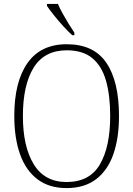

<svg xmlns="http://www.w3.org/2000/svg" viewBox="-20 -951 682 981"><path d="M320 10Q231 10 171.5 -35Q112 -80 82.5 -162.5Q53 -245 53 -359Q53 -533 120.5 -629Q188 -725 321 -725Q459 -725 523.5 -630Q588 -535 588 -358Q588 -245 559 -162.5Q530 -80 470.5 -35Q411 10 320 10ZM320 -21Q438 -21 490.5 -111Q543 -201 543 -358Q543 -464 521.5 -539Q500 -614 451.5 -654Q403 -694 321 -694Q207 -694 152 -605.5Q97 -517 97 -358Q97 -202 152.5 -111.5Q208 -21 320 -21ZM349 -771Q329 -789 303 -817.5Q277 -846 254 -875Q231 -904 220 -921V-931H276Q285 -909 300 -882Q315 -855 331 -829Q347 -803 360 -784V-771Z"/></svg>

Font: Noto Serif Lao SemiCondensed ExtraLight
Style: Regular
Weight: 200
Width: 4
Designer: Monotype Design Team
Foundry: Monotype Imaging Inc.
Version: Version 2.003; ttfautohint (v1.8.4.7-5d5b)